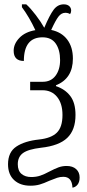

<svg xmlns="http://www.w3.org/2000/svg" viewBox="-20 -680 400 885"><path d="M272 135Q257 135 243.5 139.5Q230 144 208 153Q182 165 163 170.5Q144 176 120 176Q73 176 45 150Q17 124 17 77Q17 21 55.5 -4.5Q94 -30 160 -37Q216 -43 242 -68.5Q268 -94 268 -150Q268 -203 243 -233.5Q218 -264 176 -264H119V-303H177Q215 -303 236 -331Q257 -359 257 -403Q257 -450 237 -479Q217 -508 176 -508Q90 -508 90 -399Q43 -399 43 -446Q43 -478 69.5 -505.5Q96 -533 143 -541Q115 -601 81 -647V-660H101Q121 -642 145 -610.5Q169 -579 184 -552Q209 -611 227.5 -635.5Q246 -660 274 -660Q290 -660 299 -652Q308 -644 308 -631Q308 -622 303 -615Q294 -621 281 -621Q263 -621 249.5 -603.5Q236 -586 216 -542Q264 -532 290 -497.5Q316 -463 316 -410Q316 -318 238 -287V-283Q280 -269 304 -237.5Q328 -206 328 -150Q328 -81 290 -44.5Q252 -8 169 1Q110 8 86 25.5Q62 43 62 77Q62 107 79 121.5Q96 136 124 136Q147 136 166 129.5Q185 123 209 110Q232 98 249.5 91.5Q267 85 287 85Q315 85 331 99.5Q347 114 347 138Q347 159 337.5 171Q328 183 314 185Q312 135 272 135Z"/></svg>

Font: Noto Serif CondLight
Style: Regular
Weight: 300
Width: 3
Designer: Monotype Design Team
Foundry: Monotype Imaging Inc.
Version: Version 1.001